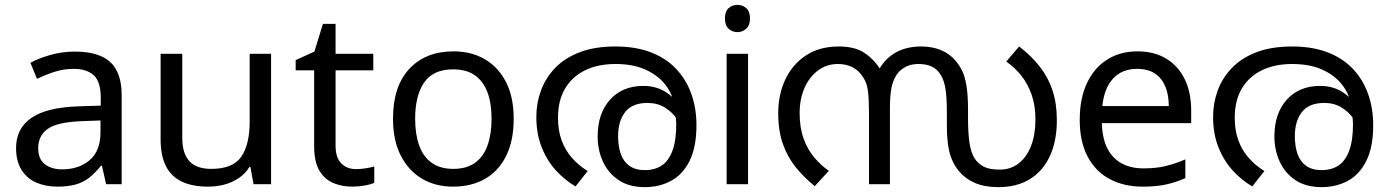

<svg xmlns="http://www.w3.org/2000/svg" viewBox="-20 -757 5702 789"><path d="M288 -545Q386 -545 433 -502Q480 -459 480 -365V0H416L399 -76H395Q372 -47 347.5 -27.5Q323 -8 291.5 1Q260 10 215 10Q167 10 128.5 -7Q90 -24 68 -59.5Q46 -95 46 -149Q46 -229 109 -272.5Q172 -316 303 -320L394 -323V-355Q394 -422 365 -448Q336 -474 283 -474Q241 -474 203 -461.5Q165 -449 132 -433L105 -499Q140 -518 188 -531.5Q236 -545 288 -545ZM314 -259Q214 -255 175.5 -227Q137 -199 137 -148Q137 -103 164.5 -82Q192 -61 235 -61Q303 -61 348 -98.5Q393 -136 393 -214V-262Z M1094 -536V0H1022L1009 -71H1005Q988 -43 961 -25Q934 -7 902 1.5Q870 10 835 10Q771 10 727.5 -10.5Q684 -31 662 -74Q640 -117 640 -185V-536H729V-191Q729 -127 758 -95Q787 -63 848 -63Q937 -63 971.5 -113Q1006 -163 1006 -257V-536Z M1443 -62Q1463 -62 1484 -65.5Q1505 -69 1518 -73V-6Q1504 1 1478 5.5Q1452 10 1428 10Q1386 10 1350.5 -4.5Q1315 -19 1293 -55Q1271 -91 1271 -156V-468H1195V-510L1272 -545L1307 -659H1359V-536H1514V-468H1359V-158Q1359 -109 1382.5 -85.5Q1406 -62 1443 -62Z M2091 -269Q2091 -180 2060.5 -117.5Q2030 -55 1974 -22.5Q1918 10 1841 10Q1770 10 1714.5 -22.5Q1659 -55 1627 -117.5Q1595 -180 1595 -269Q1595 -402 1662 -474Q1729 -546 1844 -546Q1917 -546 1972.5 -513.5Q2028 -481 2059.5 -419.5Q2091 -358 2091 -269ZM1686 -269Q1686 -206 1702.5 -159.5Q1719 -113 1754 -88Q1789 -63 1843 -63Q1897 -63 1932 -88Q1967 -113 1983.5 -159.5Q2000 -206 2000 -269Q2000 -333 1983 -378Q1966 -423 1931.5 -447.5Q1897 -472 1842 -472Q1760 -472 1723 -418Q1686 -364 1686 -269Z M2509 -566Q2592 -566 2654.5 -542Q2717 -518 2758.5 -474Q2800 -430 2821 -371Q2842 -312 2842 -242Q2842 -153 2814 -96.5Q2786 -40 2738 -14Q2690 12 2630 12Q2565 12 2522 -17Q2479 -46 2457.5 -93.5Q2436 -141 2436 -196Q2436 -291 2487 -347.5Q2538 -404 2624 -404Q2680 -404 2721.5 -375Q2763 -346 2787 -301Q2811 -256 2813 -206L2788 -209Q2781 -240 2761.5 -268.5Q2742 -297 2711.5 -315.5Q2681 -334 2641 -334Q2578 -334 2549 -296.5Q2520 -259 2520 -198Q2520 -156 2531 -124.5Q2542 -93 2566.5 -75.5Q2591 -58 2630 -58Q2671 -58 2699.5 -77Q2728 -96 2743.5 -138Q2759 -180 2759 -248Q2759 -250 2757.5 -270Q2756 -290 2752 -310Q2751 -315 2751 -323Q2751 -331 2749 -335Q2740 -378 2710 -414Q2680 -450 2630 -472Q2580 -494 2509 -494Q2437 -494 2384 -468Q2331 -442 2302 -393Q2273 -344 2273 -273Q2273 -221 2288 -180Q2303 -139 2330.5 -108Q2358 -77 2395 -54L2345 9Q2302 -16 2265.5 -55.5Q2229 -95 2206.5 -150.5Q2184 -206 2184 -277Q2184 -333 2203 -385Q2222 -437 2261.5 -478Q2301 -519 2362.5 -542.5Q2424 -566 2509 -566Z M3054 -536V0H2966V-536ZM3011 -737Q3031 -737 3046.5 -723.5Q3062 -710 3062 -681Q3062 -653 3046.5 -639Q3031 -625 3011 -625Q2989 -625 2974 -639Q2959 -653 2959 -681Q2959 -710 2974 -723.5Q2989 -737 3011 -737Z M3766 -566Q3810 -566 3846 -551.5Q3882 -537 3907 -507Q3921 -491 3932.5 -469Q3944 -447 3951 -408Q3958 -369 3958 -303V-269Q3958 -214 3963.5 -173Q3969 -132 3985 -106Q3999 -85 4022 -72.5Q4045 -60 4088 -60Q4133 -60 4166 -85.5Q4199 -111 4217 -157.5Q4235 -204 4235 -266Q4235 -323 4219.5 -367.5Q4204 -412 4177 -446Q4150 -480 4115 -504L4168 -566Q4219 -527 4253.5 -482.5Q4288 -438 4305.5 -384.5Q4323 -331 4323 -263Q4323 -177 4294 -115Q4265 -53 4211.5 -20.5Q4158 12 4084 12Q4027 12 3988 -4.5Q3949 -21 3923 -51Q3904 -73 3892.5 -99.5Q3881 -126 3876 -161.5Q3871 -197 3871 -246V-295Q3871 -365 3863.5 -402Q3856 -439 3838 -460Q3825 -477 3804.5 -485.5Q3784 -494 3754 -494Q3726 -494 3705 -484Q3684 -474 3670 -457Q3653 -436 3645 -403.5Q3637 -371 3637 -309V0H3551V-292Q3551 -348 3547 -381Q3543 -414 3529 -436Q3512 -465 3485.5 -479.5Q3459 -494 3423 -494Q3377 -494 3341.5 -467.5Q3306 -441 3286 -395.5Q3266 -350 3266 -292Q3266 -232 3282.5 -187Q3299 -142 3326 -110Q3353 -78 3386 -55L3328 8Q3285 -27 3251 -68.5Q3217 -110 3197.5 -164.5Q3178 -219 3178 -292Q3178 -368 3207 -430Q3236 -492 3291.5 -529Q3347 -566 3427 -566Q3492 -566 3531 -540.5Q3570 -515 3598 -472L3593 -473Q3621 -520 3664 -543Q3707 -566 3766 -566Z M4654 -546Q4723 -546 4772.5 -516Q4822 -486 4848.5 -431.5Q4875 -377 4875 -304V-251H4508Q4510 -160 4554.5 -112.5Q4599 -65 4679 -65Q4730 -65 4769.5 -74.5Q4809 -84 4851 -102V-25Q4810 -7 4770 1.5Q4730 10 4675 10Q4599 10 4540.5 -21Q4482 -52 4449.5 -113.5Q4417 -175 4417 -264Q4417 -352 4446.5 -415Q4476 -478 4529.5 -512Q4583 -546 4654 -546ZM4653 -474Q4590 -474 4553.5 -433.5Q4517 -393 4510 -321H4783Q4783 -367 4769 -401Q4755 -435 4726.5 -454.5Q4698 -474 4653 -474Z M5290 -566Q5373 -566 5435.5 -542Q5498 -518 5539.5 -474Q5581 -430 5602 -371Q5623 -312 5623 -242Q5623 -153 5595 -96.5Q5567 -40 5519 -14Q5471 12 5411 12Q5346 12 5303 -17Q5260 -46 5238.5 -93.5Q5217 -141 5217 -196Q5217 -291 5268 -347.5Q5319 -404 5405 -404Q5461 -404 5502.5 -375Q5544 -346 5568 -301Q5592 -256 5594 -206L5569 -209Q5562 -240 5542.5 -268.5Q5523 -297 5492.5 -315.5Q5462 -334 5422 -334Q5359 -334 5330 -296.5Q5301 -259 5301 -198Q5301 -156 5312 -124.5Q5323 -93 5347.5 -75.5Q5372 -58 5411 -58Q5452 -58 5480.5 -77Q5509 -96 5524.5 -138Q5540 -180 5540 -248Q5540 -250 5538.5 -270Q5537 -290 5533 -310Q5532 -315 5532 -323Q5532 -331 5530 -335Q5521 -378 5491 -414Q5461 -450 5411 -472Q5361 -494 5290 -494Q5218 -494 5165 -468Q5112 -442 5083 -393Q5054 -344 5054 -273Q5054 -221 5069 -180Q5084 -139 5111.5 -108Q5139 -77 5176 -54L5126 9Q5083 -16 5046.5 -55.5Q5010 -95 4987.5 -150.5Q4965 -206 4965 -277Q4965 -333 4984 -385Q5003 -437 5042.5 -478Q5082 -519 5143.5 -542.5Q5205 -566 5290 -566Z"/></svg>

Font: malayalam15
Style: Book
Weight: 400
Designer: Jelle Bosma - Monotype Design Team
Foundry: Monotype Imaging Inc.
Version: Version 2.003